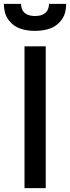

<svg xmlns="http://www.w3.org/2000/svg" viewBox="-63 -975 363 995"><path d="M64 0V-735H174V0ZM118 -815Q98 -815 78 -818Q58 -821 39 -828Q20 -835 4 -848Q-12 -861 -23 -878Q-34 -895 -38.5 -915Q-43 -935 -43 -955H46Q46 -941 51 -928Q56 -915 67 -906.5Q78 -898 91.5 -895Q105 -892 118 -892Q132 -892 145.5 -895Q159 -898 170 -906.5Q181 -915 186 -928Q191 -941 191 -955H280Q280 -935 275.5 -915Q271 -895 260 -878Q249 -861 233 -848Q217 -835 198 -828Q179 -821 159 -818Q139 -815 118 -815Z"/></svg>

Font: Iosevka QP
Style: Bold
Weight: 700
Designer: Belleve Invis
Foundry: Belleve Invis
Version: Version 20.0.0; ttfautohint (v1.8.4)